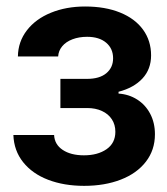

<svg xmlns="http://www.w3.org/2000/svg" viewBox="-20 -573 523 603"><path d="M149.9 -149.1Q151.3 -119.3 176.8 -102.3Q202.4 -85.2 243.6 -85.2Q286.9 -85.2 314.6 -104.4Q342.3 -123.6 342.3 -159.1Q342.3 -181.5 331.3 -198.3Q320.3 -215.2 300.2 -224.4Q280.2 -233.7 253.6 -233.7H169.7V-325.3H253.6Q292.6 -325.3 313.9 -343Q335.2 -360.8 335.2 -389.9Q335.2 -420.5 313.4 -438.9Q291.5 -457.4 253.6 -457.4Q228 -457.4 207.6 -449.6Q187.1 -441.8 175.4 -427.7Q163.7 -413.7 162.6 -395.6H36.2Q36.9 -442.1 64.5 -477.8Q92 -513.5 139.9 -533Q187.9 -552.6 247.2 -552.6Q310.4 -552.6 357.2 -533.6Q404.1 -514.6 429.3 -479.8Q454.5 -445 454.5 -399.1Q454.5 -355.8 427.4 -326.5Q400.2 -297.2 352.3 -284.8V-279.1Q384.6 -277 410.7 -260.5Q436.8 -244 451.7 -215.7Q466.6 -187.5 466.6 -151.3Q466.6 -101.9 438.2 -65.2Q409.8 -28.4 359.4 -8.9Q308.9 10.7 244.3 10.7Q181.1 10.7 131.4 -8.3Q81.7 -27.3 52.7 -63.6Q23.8 -99.8 22 -149.1Z"/></svg>

Font: Riot Sans
Style: Bold
Weight: 600
Designer: Rasmus Andersson
Foundry: rsms
Version: Version 4.001